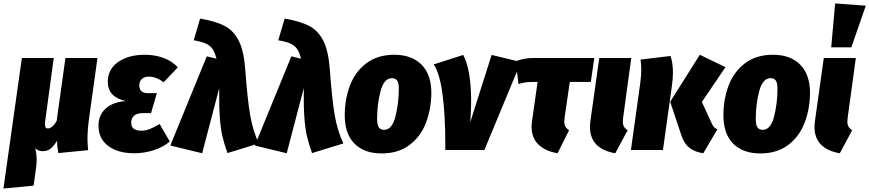

<svg xmlns="http://www.w3.org/2000/svg" viewBox="-56 -871 5048 1115"><path d="M452 -64Q452 -35 456 1L283 18Q276 -16 275 -53Q255 -21 236.5 -7Q218 7 193 7Q166 7 149 -10Q157 26 157 55Q157 82 151 122L139 207L-36 224L71 -534H256L206 -165Q205 -159 205 -150Q205 -136 209 -130.5Q213 -125 222 -125Q234 -125 247.5 -136Q261 -147 273 -169L324 -534H510L461 -183Q452 -114 452 -64Z M516 -142Q516 -204 558.5 -241.5Q601 -279 675 -284Q570 -307 570 -395Q570 -469 630 -511Q690 -553 786 -553Q842 -553 891.5 -535.5Q941 -518 977 -480L894 -393Q852 -426 807 -426Q782 -426 767.5 -412Q753 -398 753 -375Q753 -330 803 -330H855L821 -214H773Q739 -214 722.5 -199Q706 -184 706 -159Q706 -112 764 -112Q789 -112 813.5 -121.5Q838 -131 871 -151L930 -49Q892 -17 837.5 1Q783 19 722 19Q630 19 573 -23Q516 -65 516 -142Z M1368 -472Q1381 -292 1397 -201Q1413 -110 1447 -38L1265 18Q1245 -38 1235 -82.5Q1225 -127 1220.5 -190Q1216 -253 1217 -359L1118 19L933 -26L1145 -544L1201 -530Q1192 -567 1178.5 -586.5Q1165 -606 1140.5 -617.5Q1116 -629 1069 -637L1106 -763Q1195 -748 1247.5 -721Q1300 -694 1330 -635.5Q1360 -577 1368 -472Z M1859 -472Q1872 -292 1888 -201Q1904 -110 1938 -38L1756 18Q1736 -38 1726 -82.5Q1716 -127 1711.5 -190Q1707 -253 1708 -359L1609 19L1424 -26L1636 -544L1692 -530Q1683 -567 1669.5 -586.5Q1656 -606 1631.5 -617.5Q1607 -629 1560 -637L1597 -763Q1686 -748 1738.5 -721Q1791 -694 1821 -635.5Q1851 -577 1859 -472Z M1946 -202Q1946 -295 1976.5 -375Q2007 -455 2072 -504Q2137 -553 2234 -553Q2335 -553 2392 -495.5Q2449 -438 2449 -331Q2448 -237 2417.5 -157.5Q2387 -78 2322 -29Q2257 20 2160 20Q2059 20 2002.5 -37Q1946 -94 1946 -202ZM2260 -357Q2260 -389 2250.5 -403Q2241 -417 2220 -417Q2174 -417 2154 -341.5Q2134 -266 2134 -182Q2134 -147 2143.5 -132Q2153 -117 2174 -117Q2221 -117 2240.5 -194.5Q2260 -272 2260 -357Z M2680 -283Q2680 -235 2675 -162L2799 -552L2969 -511L2757 0H2530V-34Q2530 -202 2514 -322.5Q2498 -443 2463 -497L2634 -552Q2680 -465 2680 -283Z M3223 -190Q3221 -172 3221 -165Q3221 -147 3227.5 -135.5Q3234 -124 3249 -115L3182 19Q3111 7 3071 -31.5Q3031 -70 3031 -137Q3031 -153 3034 -171L3066 -395H3033Q2991 -395 2955 -383L2939 -515Q2985 -534 3039 -534H3395L3375 -395H3253Z M3563 -190Q3561 -170 3561 -164Q3561 -147 3567.5 -135.5Q3574 -124 3589 -115L3517 19Q3446 7 3408 -31Q3370 -69 3370 -135Q3370 -152 3373 -171L3424 -534H3610Z M3898 -94 3836 -280 4008 -553 4157 -481 4020 -279 4077 -155Q4084 -139 4091 -132Q4098 -125 4110 -120L4028 19Q3980 12 3947.5 -13Q3915 -38 3898 -94ZM3663 -395Q3668 -437 3668 -466Q3668 -493 3664 -525L3838 -546Q3852 -504 3852 -450Q3852 -417 3846 -373L3794 0H3608Z M4145 -202Q4145 -295 4175.5 -375Q4206 -455 4271 -504Q4336 -553 4433 -553Q4534 -553 4591 -495.5Q4648 -438 4648 -331Q4647 -237 4616.5 -157.5Q4586 -78 4521 -29Q4456 20 4359 20Q4258 20 4201.5 -37Q4145 -94 4145 -202ZM4459 -357Q4459 -389 4449.5 -403Q4440 -417 4419 -417Q4373 -417 4353 -341.5Q4333 -266 4333 -182Q4333 -147 4342.5 -132Q4352 -117 4373 -117Q4420 -117 4439.5 -194.5Q4459 -272 4459 -357Z M4867 -190Q4865 -170 4865 -164Q4865 -147 4871.5 -135.5Q4878 -124 4893 -115L4821 19Q4750 7 4712 -31Q4674 -69 4674 -135Q4674 -152 4677 -171L4728 -534H4914ZM4794 -851 4972 -838 4888 -596H4771Z"/></svg>

Font: Fira Sans Condensed Black
Style: Italic
Weight: 900
Width: 3
Italic angle: -8°
Designer: Carrois Corporate & Edenspiekermann AG
Foundry: Carrois Corporate GbR & Edenspiekermann AG
Version: Version 4.203